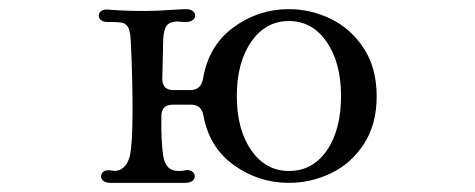

<svg xmlns="http://www.w3.org/2000/svg" viewBox="-20 -400 1040 420"><path d="M217 -379Q249 -376 299 -376Q319 -376 349.5 -378Q380 -380 387 -380Q396 -380 401.5 -376Q407 -372 407 -366Q407 -359 400 -355Q393 -351 380 -352L368 -353Q352 -353 345 -344.5Q338 -336 337 -313L335 -228Q335 -203 359 -203H397Q419 -203 424 -227Q436 -300 490.5 -340Q545 -380 612 -380Q660 -380 704 -358.5Q748 -337 776 -294Q804 -251 804 -189Q804 -128 776 -85Q748 -42 704 -21Q660 0 612 0Q546 0 492 -38.5Q438 -77 425 -147Q421 -171 398 -171H358Q333 -171 333 -146Q332 -93 337 -59Q340 -42 348 -34Q356 -26 371 -26Q378 -26 383 -27L389 -28Q397 -28 401.5 -24Q406 -20 406 -14Q406 -8 400.5 -4Q395 0 385 0H222Q212 0 206.5 -4Q201 -8 201 -14Q201 -21 207 -25Q213 -29 224 -27Q239 -24 249.5 -33Q260 -42 264 -59Q270 -84 270 -163Q270 -229 266 -311Q265 -332 260 -340.5Q255 -349 246.5 -350.5Q238 -352 214 -352Q206 -352 201 -356Q196 -360 196 -366Q196 -372 201.5 -376Q207 -380 217 -379ZM612 -26Q664 -26 695 -71Q726 -116 726 -190Q726 -263 694.5 -308.5Q663 -354 612 -354Q561 -354 529.5 -308.5Q498 -263 498 -190Q498 -117 529.5 -71.5Q561 -26 612 -26Z"/></svg>

Font: Hina Mincho
Style: Regular
Weight: 400
Designer: satsuyako
Foundry: satsuyako
Version: Version 1.100